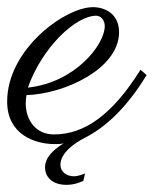

<svg xmlns="http://www.w3.org/2000/svg" viewBox="-37 -377 430 537"><path d="M196 129 201 108C196 110 183 116 169 116C150 116 132 104 132 84C132 50 173 22 201 8C256 -20 316 -73 373 -167L356 -182C278 -57 200 -1 114 -1C63 -1 35 -41 35 -88C35 -96 36 -104 37 -111C142 -114 296 -184 296 -287C296 -338 257 -357 223 -357C145 -357 -17 -239 -17 -93C-17 -1 60 26 116 26C124 26 132 26 141 24C113 41 89 63 89 91C89 118 109 140 149 140C171 140 186 133 196 129ZM41 -132C81 -245 175 -333 232 -333C245 -333 256 -321 256 -304C256 -252 173 -146 41 -132Z"/></svg>

Font: Parisienne
Style: Regular
Weight: 400
Designer: Astigmatic (AOETI)
Foundry: Astigmatic (AOETI)
Version: Version 1.000